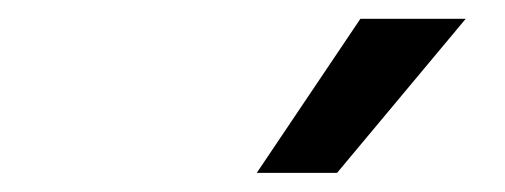

<svg xmlns="http://www.w3.org/2000/svg" viewBox="-20 -802 537 204"><path d="M252.8 -618.3 362.9 -782H474.8L338.1 -618.3Z"/></svg>

Font: Karasuma Gothic
Style: Medium Italic
Weight: 500
Italic angle: 9.39998°
Designer: Rasmus Andersson / Ryoko Nishizuka
Foundry: Genbu
Version: Version 1.00